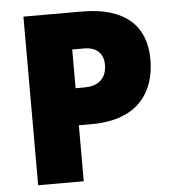

<svg xmlns="http://www.w3.org/2000/svg" viewBox="-52 -813 735 810"><g transform="rotate(-5 316.0 -408.0)"><path d="M324 -765H77V-51H270V-288H324C527 -288 595 -408 595 -538C595 -683 505 -765 324 -765ZM320 -609C376 -609 402 -578 402 -533C402 -468 358 -445 308 -445H270V-609Z"/></g></svg>

Font: Noto Sans Tamil UI Black
Style: Regular
Weight: 900
Designer: Jelle Bosma - Monotype Design Team
Foundry: Monotype Imaging Inc.
Version: Version 2.004